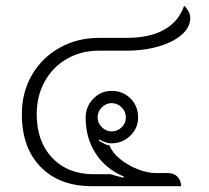

<svg xmlns="http://www.w3.org/2000/svg" viewBox="-20 -639 718 659"><path d="M55 -247Q55 -322 89.5 -381.5Q124 -441 184.5 -475Q245 -509 320 -509H413Q573 -509 612 -619Q621 -611 627 -600Q633 -589 633 -578Q633 -546 604.5 -520.5Q576 -495 525.5 -480Q475 -465 413 -465H319Q258 -465 209.5 -437Q161 -409 133.5 -359.5Q106 -310 106 -247Q106 -153 159.5 -97Q213 -41 302 -41H360Q374 -36 404 -29L405 -33Q343 -59 308.5 -112Q274 -165 274 -235Q274 -273 300 -300Q326 -327 363 -327Q402 -327 428 -301Q454 -275 454 -236Q454 -199 427 -173Q400 -147 362 -147Q344 -147 321 -160L319 -156Q331 -149 339 -145Q347 -141 356 -140Q364 -117 390 -95Q416 -73 450.5 -59Q485 -45 516 -45H558Q577 -45 589 -32.5Q601 -20 602 0H295Q184 0 119.5 -66Q55 -132 55 -247ZM412 -236Q412 -256 397.5 -270.5Q383 -285 363 -285Q344 -285 329.5 -270.5Q315 -256 315 -236Q315 -217 329.5 -202.5Q344 -188 363 -188Q383 -188 397.5 -202Q412 -216 412 -236Z"/></svg>

Font: K2D Thin
Style: Regular
Weight: 100
Designer: Katatrad Aksorn Co.,Ltd.
Foundry: Cadson Demak Co.,Ltd.
Version: Version 1.000; ttfautohint (v1.6)